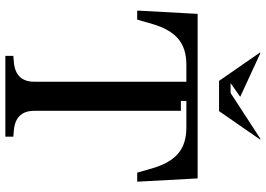

<svg xmlns="http://www.w3.org/2000/svg" viewBox="-154 -814 968 699"><g transform="rotate(90 329.5 -464.0)"><path d="M30 -700H629L641 -480H608L592 -536Q573 -600 538 -629.5Q503 -659 444 -659H347V-639H383V-105Q383 -71 401 -52.5Q419 -34 454 -31L477 -29V0H183V-29L206 -31Q241 -34 259 -52.5Q277 -71 277 -105V-659H215Q156 -659 121 -629.5Q86 -600 67 -536L51 -480H18ZM484 -928H488L384 -778H274L170 -928H174L332 -855L282 -820H318Z"/></g></svg>

Font: Redaction
Style: Regular
Weight: 400
Designer: Jeremy Mickel / Forest Young
Foundry: MCKL
Version: Version 2.001; Redaction